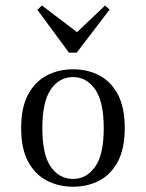

<svg xmlns="http://www.w3.org/2000/svg" viewBox="-20 -685 545 716"><path d="M252.4 11.3Q198.4 11.3 154.4 -11.7Q110.5 -34.7 84.7 -82.7Q58.9 -130.6 58.9 -207.3Q58.9 -283.9 84.7 -332.3Q110.5 -380.6 154.4 -403.6Q198.4 -426.6 252.4 -426.6Q307.3 -426.6 350.8 -403.6Q394.4 -380.6 419.8 -332.3Q445.2 -283.9 445.2 -207.3Q445.2 -131.5 419.8 -83.1Q394.4 -34.7 350.8 -11.7Q307.3 11.3 252.4 11.3ZM252.4 -17.7Q302.4 -17.7 334.7 -62.9Q366.9 -108.1 366.9 -207.3Q366.9 -306.5 334.7 -352Q302.4 -397.6 252.4 -397.6Q201.6 -397.6 169.8 -352Q137.9 -306.5 137.9 -207.3Q137.9 -107.3 169.8 -62.5Q201.6 -17.7 252.4 -17.7ZM371.8 -664.5 388.7 -649.2 266.1 -488.7H237.1L119.4 -648.4L136.3 -664.5L287.1 -550L249.2 -547.6Z"/></svg>

Font: Playfair 5pt SemiExpanded Light Light
Style: Regular
Weight: 300
Version: Version 2.203